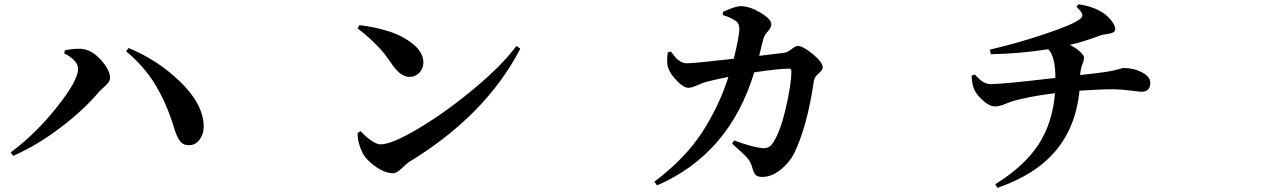

<svg xmlns="http://www.w3.org/2000/svg" viewBox="-20 -823 6040 909"><path d="M349.6 -496.1Q349.6 -537.1 284.2 -570.3L287.1 -585Q333 -593.8 364.3 -591.8Q413.1 -588.9 457 -540Q501 -491.2 501 -455.1Q501 -443.4 493.7 -433.1Q486.3 -422.9 470.2 -408.7Q454.1 -394.5 447.3 -386.7Q379.9 -305.7 268.1 -220.2Q156.2 -134.8 42 -85L30.3 -101.6Q144.5 -184.6 247.1 -313Q349.6 -441.4 349.6 -496.1ZM944.3 -230.5Q946.3 -192.4 926.3 -164.1Q906.2 -135.7 876 -135.7Q847.7 -134.8 832 -155.3Q816.4 -175.8 803.7 -218.8Q769.5 -332 716.3 -420.4Q663.1 -508.8 577.1 -580.1L588.9 -595.7Q726.6 -539.1 833.5 -435.5Q940.4 -332 944.3 -230.5Z M1672.9 -688.5 1681.6 -704.1Q1755.9 -695.3 1821.8 -674.3Q1887.7 -653.3 1936 -613.8Q1984.4 -574.2 1984.4 -526.4Q1984.4 -499 1965.8 -479Q1947.3 -459 1918.9 -459Q1878.9 -459 1840.8 -511.7Q1811.5 -553.7 1796.4 -572.8Q1781.2 -591.8 1750 -622.6Q1718.8 -653.3 1672.9 -688.5ZM1782.2 -139.6Q1835 -139.6 1961.4 -214.8Q2087.9 -290 2222.2 -401.4Q2356.4 -512.7 2424.8 -605.5L2443.4 -592.8Q2280.3 -277.3 1916 -55.7Q1905.3 -48.8 1881.8 -25.9Q1858.4 -2.9 1841.8 -2.9Q1801.8 -2.9 1756.3 -35.6Q1710.9 -68.4 1695.3 -101.6Q1672.9 -146.5 1672.9 -193.4L1686.5 -202.1Q1688.5 -200.2 1691.4 -197.3Q1749 -139.6 1782.2 -139.6Z M3574.2 -558.6 3693.4 -573.2Q3708 -575.2 3727.1 -590.3Q3746.1 -605.5 3756.8 -605.5Q3781.2 -605.5 3828.1 -566.9Q3875 -528.3 3875 -503.9Q3875 -491.2 3855.5 -475.1Q3835.9 -459 3833 -439.5Q3801.8 -223.6 3738.3 -93.8Q3714.8 -49.8 3673.3 -17.6Q3631.8 14.6 3589.8 14.6Q3566.4 14.6 3557.1 4.9Q3547.9 -4.9 3541 -31.2Q3535.2 -55.7 3516.6 -76.7Q3498 -97.7 3446.3 -142.6L3455.1 -158.2Q3543 -126 3585.9 -122.1Q3618.2 -118.2 3633.8 -138.7Q3671.9 -189.5 3699.2 -306.6Q3726.6 -423.8 3726.6 -485.4Q3726.6 -498 3715.8 -498Q3668 -498 3550.8 -480.5Q3433.6 -93.8 3090.8 54.7L3078.1 37.1Q3223.6 -72.3 3304.2 -196.8Q3384.8 -321.3 3428.7 -459Q3363.3 -446.3 3313.5 -432.6Q3304.7 -429.7 3278.8 -418.5Q3252.9 -407.2 3239.3 -407.2Q3216.8 -407.2 3185.5 -439.5Q3154.3 -471.7 3144.5 -499Q3133.8 -526.4 3141.6 -575.2L3156.2 -579.1Q3170.9 -559.6 3178.7 -550.3Q3186.5 -541 3201.2 -532.2Q3215.8 -523.4 3231.4 -523.4Q3265.6 -523.4 3454.1 -544.9Q3479.5 -649.4 3480.5 -684.6Q3480.5 -711.9 3463.9 -723.6Q3438.5 -740.2 3402.3 -752V-766.6Q3461.9 -793.9 3486.3 -793.9Q3528.3 -793.9 3580.1 -763.2Q3631.8 -732.4 3631.8 -708Q3631.8 -692.4 3614.7 -673.8Q3597.7 -655.3 3592.8 -634.8Q3589.8 -625 3584 -599.1Q3578.1 -573.2 3574.2 -558.6Z M5076.2 -791 5085.9 -802.7Q5155.3 -793 5203.1 -761.7Q5225.6 -746.1 5242.7 -724.1Q5259.8 -702.1 5259.8 -685.5Q5259.8 -673.8 5249.5 -668.9Q5239.3 -664.1 5219.7 -661.6Q5200.2 -659.2 5192.4 -656.2Q5109.4 -625 5044.9 -610.4Q5073.2 -596.7 5092.8 -578.6Q5112.3 -560.5 5112.3 -549.8Q5112.3 -539.1 5104 -517.6Q5095.7 -496.1 5093.8 -467.8Q5152.3 -473.6 5208 -481.4Q5235.4 -485.4 5255.9 -490.2Q5276.4 -495.1 5286.1 -498Q5295.9 -501 5299.8 -501Q5347.7 -501 5386.7 -480.5Q5425.8 -460 5425.8 -430.7Q5425.8 -388.7 5384.8 -388.7Q5377 -388.7 5330.1 -394.5Q5283.2 -400.4 5251 -400.4Q5184.6 -400.4 5090.8 -393.6Q5074.2 -224.6 4979 -110.4Q4883.8 3.9 4702.1 66.4L4692.4 48.8Q4830.1 -36.1 4897 -139.6Q4963.9 -243.2 4974.6 -381.8Q4840.8 -365.2 4767.6 -341.8Q4760.7 -339.8 4743.2 -332.5Q4725.6 -325.2 4714.4 -322.3Q4703.1 -319.3 4689.5 -319.3Q4665 -319.3 4634.3 -346.7Q4603.5 -374 4591.8 -400.4Q4581.1 -425.8 4580.1 -464.8L4594.7 -470.7Q4618.2 -444.3 4635.3 -434.6Q4652.3 -424.8 4672.9 -424.8Q4727.5 -424.8 4976.6 -454.1Q4976.6 -556.6 4942.4 -589.8Q4804.7 -568.4 4670.9 -566.4L4666 -587.9Q4793 -617.2 4925.8 -661.6Q5058.6 -706.1 5090.8 -731.4Q5106.4 -741.2 5104 -754.4Q5101.6 -767.6 5076.2 -791Z"/></svg>

Font: Bpmf Zihi Serif Bold
Style: Bold
Weight: 700
Foundry: But Ko
Version: Version 1.320